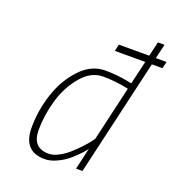

<svg xmlns="http://www.w3.org/2000/svg" viewBox="-133 -839 882 956"><g transform="rotate(20 307.5 -360.5)"><path d="M209 9Q95 9 95 -117Q95 -207 123.5 -295Q152 -383 210.5 -446Q269 -509 343 -509Q406 -509 466 -497L486 -493L515 -617H354L362 -653H523L541 -730H576L558 -653H615L606 -617H550L407 0H373L399 -114Q395 -109 388.5 -100.5Q382 -92 361 -71Q340 -50 319 -34Q298 -18 267.5 -4.5Q237 9 209 9ZM479 -462Q409 -477 344 -477Q279 -477 228.5 -416.5Q178 -356 155 -275.5Q132 -195 132 -117Q132 -23 219 -23Q243 -23 272 -38.5Q301 -54 325 -76Q374 -121 400 -156L412 -172Z"/></g></svg>

Font: Titillium Web ExtraLight
Style: Italic
Weight: 275
Italic angle: -13°
Version: Version 1.002;PS 57.000;hotconv 1.0.70;makeotf.lib2.5.55311